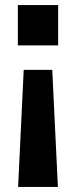

<svg xmlns="http://www.w3.org/2000/svg" viewBox="-20 -530 298 753"><path d="M51 203 73 -256H185L207 203ZM208 -510V-352H50V-510Z"/></svg>

Font: Instrument Sans Condensed
Style: Bold
Weight: 700
Width: 3
Designer: Rodrigo Fuenzalida
Foundry: fragTYPE
Version: Version 1.000;gftools[0.9.28]